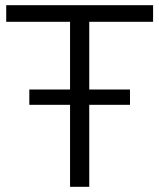

<svg xmlns="http://www.w3.org/2000/svg" viewBox="-20 -720 614 740"><path d="M250 -636H4V-700H570V-636H324V0H250ZM93 -375H481V-316H93Z"/></svg>

Font: APTA Sans Regular
Style: Regular
Weight: 400
Version: Version 7.200